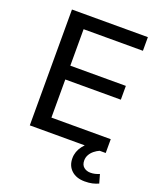

<svg xmlns="http://www.w3.org/2000/svg" viewBox="-162 -805 914 1098"><g transform="rotate(20 295.5 -255.5)"><path d="M83 0V-705H545V-622H184V-400H522V-316H184V-84H545V0ZM487 194Q436 194 406 166.5Q376 139 376 93Q376 52 403 16.5Q430 -19 475 -39L508 0Q492 7 477 19Q462 31 453 47Q444 63 444 82Q444 109 460.5 122.5Q477 136 501 136Q515 136 528 133Q541 130 555 124L570 177Q553 185 533 189.5Q513 194 487 194Z"/></g></svg>

Font: Mulish ExtraLight SemiBold
Style: Regular
Weight: 600
Version: Version 3.603